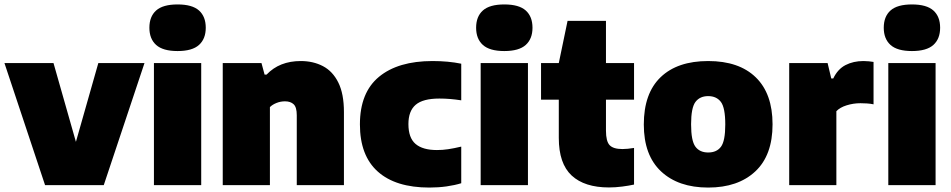

<svg xmlns="http://www.w3.org/2000/svg" viewBox="-26 -834 4284 865"><path d="M177 0 -6 -550H215L316 -195L417 -550H625L441.5 0Z M667.5 0V-550H880.5V0ZM774 -604Q708 -604 677.5 -631.5Q647 -659 647 -709Q647 -759.5 677.5 -786.8Q708 -814 774 -814Q840 -814 870.5 -786.8Q901 -759.5 901 -709Q901 -659 870.5 -631.5Q840 -604 774 -604Z M977.5 0V-550H1152L1166 -498H1175Q1233 -559 1329 -559Q1385 -559 1429 -536Q1473 -513 1498.2 -462.2Q1523.5 -411.5 1523.5 -329V0H1311V-315Q1311 -351 1297 -364.2Q1283 -377.5 1258 -377.5Q1238 -377.5 1219.8 -370.2Q1201.5 -363 1190 -351.5V0Z M1908.5 11Q1756.5 11 1676 -61Q1595.5 -133 1595.5 -273.5Q1595.5 -417 1681.5 -488Q1767.5 -559 1922.5 -559Q1993.5 -559 2052 -547V-382Q2026 -386 2002.2 -388Q1978.5 -390 1953.5 -390Q1879.5 -390 1846.8 -362Q1814 -334 1814 -275Q1814 -213 1846.2 -185.5Q1878.5 -158 1942.5 -158Q1968 -158 1993.2 -161.8Q2018.5 -165.5 2052 -173.5V-8.5Q2023 0.5 1985.8 5.8Q1948.5 11 1908.5 11Z M2139.5 0V-550H2352.5V0ZM2246 -604Q2180 -604 2149.5 -631.5Q2119 -659 2119 -709Q2119 -759.5 2149.5 -786.8Q2180 -814 2246 -814Q2312 -814 2342.5 -786.8Q2373 -759.5 2373 -709Q2373 -659 2342.5 -631.5Q2312 -604 2246 -604Z M2717.5 10.5Q2607.5 10.5 2549.5 -43.2Q2491.5 -97 2491.5 -212.5V-385H2411.5V-550H2491.5L2531 -740H2704V-550H2830.5V-385H2704V-245.5Q2704 -197.5 2720.5 -180Q2737 -162.5 2778.5 -162.5Q2790 -162.5 2802.5 -163.8Q2815 -165 2830.5 -167.5V-2.5Q2808 2.5 2777.2 6.5Q2746.5 10.5 2717.5 10.5Z M3164.5 11Q3030 11 2952.2 -61.8Q2874.5 -134.5 2874.5 -273Q2874.5 -413.5 2950.2 -486.2Q3026 -559 3164.5 -559Q3303.5 -559 3379 -485.5Q3454.5 -412 3454.5 -274Q3454.5 -134.5 3376.8 -61.8Q3299 11 3164.5 11ZM3164.5 -147Q3203 -147 3222.2 -173Q3241.5 -199 3241.5 -273Q3241.5 -348.5 3221.8 -374.8Q3202 -401 3164.5 -401Q3127 -401 3107.2 -374.8Q3087.5 -348.5 3087.5 -274Q3087.5 -199.5 3107 -173.2Q3126.5 -147 3164.5 -147Z M3529.5 0V-550H3702.5L3719 -480.5H3728Q3748 -522.5 3783.2 -540.8Q3818.5 -559 3864 -559Q3876 -559 3888.2 -557.8Q3900.5 -556.5 3909.5 -555V-364Q3895.5 -367 3879.5 -368Q3863.5 -369 3850.5 -369Q3818.5 -369 3788.2 -359.5Q3758 -350 3742 -333V0Z M3976 0V-550H4189V0ZM4082.5 -604Q4016.5 -604 3986 -631.5Q3955.5 -659 3955.5 -709Q3955.5 -759.5 3986 -786.8Q4016.5 -814 4082.5 -814Q4148.5 -814 4179 -786.8Q4209.5 -759.5 4209.5 -709Q4209.5 -659 4179 -631.5Q4148.5 -604 4082.5 -604Z"/></svg>

Font: Encode Sans Black
Style: Regular
Weight: 900
Designer: Multiple Designers
Foundry: Impallari Type
Version: Version 3.002; ttfautohint (v1.8.3) -l 8 -r 50 -G 200 -x 14 